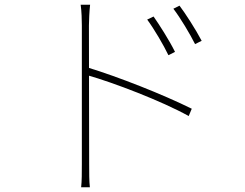

<svg xmlns="http://www.w3.org/2000/svg" viewBox="-20 -765 1040 814"><path d="M631 -695 604 -682C633 -643 674 -573 694 -531L722 -545C698 -594 653 -664 631 -695ZM741 -741 715 -728C745 -689 786 -620 807 -578L835 -592C810 -640 764 -711 741 -741ZM327 -69C327 -34 327 4 324 29H361C358 4 358 -34 358 -69C358 -90 357 -456 357 -657C357 -676 359 -719 362 -745H322C326 -718 327 -678 327 -657C327 -574 327 -104 327 -69ZM351 -479V-446C460 -415 665 -337 780 -273L793 -304C670 -365 482 -439 351 -479Z"/></svg>

Font: Source Han Sans JP VF
Style: Regular
Weight: 250
Designer: Ryoko NISHIZUKA 西塚涼子 (kana, bopomofo & ideographs); Paul D. Hunt (Latin, Greek & Cyrillic); Sandoll Communications 산돌커뮤니
Foundry: Adobe
Version: Version 2.004;hotconv 1.0.118;makeotfexe 2.5.65603